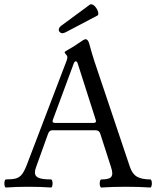

<svg xmlns="http://www.w3.org/2000/svg" viewBox="-22 -857 725 881"><path d="M-2 -15.1Q-2 -22.5 0 -28.1Q2 -33.7 4.9 -33.7Q35.2 -33.7 51.3 -38.3Q67.4 -43 78.1 -56.4Q88.9 -69.8 100.1 -98.1L284.2 -580.1Q287.1 -588.4 287.1 -594.7Q287.1 -600.1 280.8 -607.4Q274.4 -614.7 274.4 -617.2Q274.4 -620.1 293.9 -630.9Q315.4 -642.6 338.9 -659.2Q364.3 -677.2 370.6 -677.2Q381.8 -677.2 387.7 -655.8Q397.9 -617.2 411.6 -574.7L574.2 -90.8Q585 -58.6 606.9 -46.1Q628.9 -33.7 668 -33.7Q670.9 -33.7 672.9 -28.3Q674.8 -22.9 674.8 -15.6Q674.8 -8.3 672.9 -2.4Q670.9 3.4 668 3.4Q615.2 0 555.7 0Q495.6 0 442.9 3.4Q439.5 3.4 437.5 -2Q435.5 -7.3 435.5 -14.6Q435.5 -22.5 437.5 -28.1Q439.5 -33.7 442.9 -33.7Q469.7 -33.7 481.4 -39.8Q493.2 -45.9 493.2 -61.5Q493.2 -73.2 487.3 -90.8L438 -243.7Q433.1 -259.3 416.5 -259.3H217.8Q204.1 -259.3 198.2 -242.2L143.1 -88.9Q138.2 -75.7 138.2 -65.4Q138.2 -47.9 155.5 -40.8Q172.9 -33.7 212.4 -33.7Q215.3 -33.7 217.3 -28.1Q219.2 -22.5 219.2 -15.1Q219.2 -7.8 217.3 -2.2Q215.3 3.4 212.4 3.4Q164.1 0 108.9 0Q53.2 0 4.9 3.4Q2 3.4 0 -2.2Q-2 -7.8 -2 -15.1ZM406.2 -293Q418.5 -293 418.5 -300.8Q418.5 -302.2 417.5 -306.2L334.5 -565.9Q331.5 -575.7 325.7 -575.7Q320.3 -575.7 316.4 -565.9L220.2 -306.2Q219.2 -303.2 219.2 -300.8Q219.2 -293 231 -293ZM280.3 -709.5Q270.5 -704.6 264.2 -704.6Q255.9 -704.6 250 -712.4Q247.6 -716.3 247.6 -719.7Q247.6 -725.1 250.7 -730.2Q253.9 -735.4 258.8 -738.8L390.6 -835.9Q392.6 -837.4 396 -837.4Q401.4 -837.4 407.5 -833.3Q413.6 -829.1 418.9 -821.3Q423.8 -814.5 426.5 -806.9Q429.2 -799.3 429.2 -793.9Q429.2 -788.1 425.8 -786.1Z"/></svg>

Font: JuniusX
Style: Regular
Weight: 400
Designer: Peter S. Baker
Foundry: Briery Creek Software
Version: Version 1.004